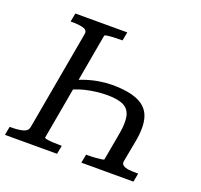

<svg xmlns="http://www.w3.org/2000/svg" viewBox="-133 -849 1033 987"><g transform="rotate(20 383.0 -355.0)"><path d="M633 -200 611 -83Q608 -67 619.5 -59Q631 -51 651 -49Q671 -47 693 -47H702L693 0H408L417 -47H428Q449 -47 468.5 -48.5Q488 -50 501 -52Q514 -54 514 -57L540 -202Q552 -265 544.5 -302.5Q537 -340 506 -356Q475 -372 417 -372Q359 -372 300 -358.5Q241 -345 187 -312L198 -370Q232 -390 271 -403.5Q310 -417 348.5 -423.5Q387 -430 420 -430Q513 -430 565 -406Q617 -382 632.5 -331.5Q648 -281 633 -200ZM401 -710 392 -663H383Q364 -663 344 -662Q324 -661 310 -659Q296 -657 295 -653L189 -57Q189 -54 202.5 -51.5Q216 -49 236 -48Q256 -47 275 -47H284L275 0H-10L-1 -47H10Q47 -47 72 -54Q97 -61 101 -83L198 -627Q202 -649 179 -656Q156 -663 119 -663H108L117 -710Z"/></g></svg>

Font: Roboto Serif 20pt
Style: Italic
Weight: 400
Italic angle: -10°
Designer: Greg Gazdowicz
Foundry: Commercial Type
Version: Version 1.008